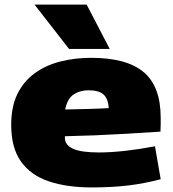

<svg xmlns="http://www.w3.org/2000/svg" viewBox="-20 -810 758 840"><path d="M381 10Q273 10 194 -16.5Q115 -43 72 -103Q29 -163 29 -264Q29 -344 56.5 -399.5Q84 -455 132.5 -490Q181 -525 244.5 -541Q308 -557 379 -557Q534 -557 608.5 -494.5Q683 -432 683 -295Q683 -284 683 -266Q683 -248 682 -234Q614 -230 507.5 -223.5Q401 -217 264 -214Q264 -211 264 -206Q264 -176 299 -159.5Q334 -143 413 -143Q464 -143 527 -150Q590 -157 658 -170L683 -26Q612 -7 540.5 1.5Q469 10 381 10ZM265 -331Q319 -332 371.5 -333.5Q424 -335 456 -337Q453 -379 432.5 -397Q412 -415 367 -415Q330 -415 302.5 -397Q275 -379 265 -331ZM282 -596 131 -790H359L460 -596Z"/></svg>

Font: Georama Extended ExtraBold
Style: Regular
Weight: 800
Width: 7
Designer: Jean-Baptiste Levee
Foundry: Production Type
Version: Version 1.000